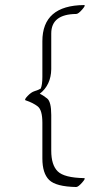

<svg xmlns="http://www.w3.org/2000/svg" viewBox="-20 -542 355 759"><path d="M182.6 -268.6Q181.6 -206.1 137.2 -171.4Q150.4 -165.5 166.5 -152.6Q182.6 -139.6 182.6 -87.4V53.7Q182.6 110.4 208.3 135.5Q233.9 160.6 312 162.1Q320.3 162.1 304.7 179.7Q289.1 197.3 281.2 197.3Q201.2 195.8 174.3 169.4Q147.5 143.1 147.5 84.5V-56.6Q147.5 -106.9 129.2 -121.3Q110.8 -135.7 81.1 -145.5Q74.7 -147.5 89.1 -162.6Q103.5 -177.7 116.5 -181.6Q129.4 -185.5 141.1 -191.9Q147.5 -207 147.5 -237.8V-378.9Q147.5 -520.5 312 -522Q320.3 -522 304.9 -504.4Q289.6 -486.8 281.2 -486.8Q182.6 -485.8 182.6 -409.7Z"/></svg>

Font: ML-NILA01_NewLipi
Style: Regular
Weight: 400
Designer: CLT@C-DIT
Version: Version ML-NILA01_NewLipi 2.